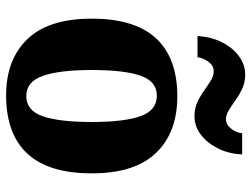

<svg xmlns="http://www.w3.org/2000/svg" viewBox="-117 -695 822 628"><g transform="rotate(90 294.0 -381.0)"><path d="M292 10Q175 10 108 -59.5Q41 -129 41 -270Q41 -411 105.5 -480.5Q170 -550 295 -550Q413 -550 480 -480.5Q547 -411 547 -270Q547 -129 482.5 -59.5Q418 10 292 10ZM294 -56Q342 -56 360.5 -110.5Q379 -165 379 -270Q379 -376 360 -429.5Q341 -483 293 -483Q246 -483 227.5 -429.5Q209 -376 209 -270Q209 -165 228 -110.5Q247 -56 294 -56ZM360 -606Q335 -606 314.5 -615.5Q294 -625 276.5 -637.5Q259 -650 243.5 -659.5Q228 -669 213 -669Q195 -669 182.5 -652.5Q170 -636 167 -616H98Q100 -659 117.5 -694.5Q135 -730 163 -751Q191 -772 224 -772Q249 -772 269.5 -762.5Q290 -753 307.5 -740.5Q325 -728 340.5 -718.5Q356 -709 370 -709Q387 -709 400.5 -725.5Q414 -742 416 -762H485Q483 -718 465.5 -683Q448 -648 420.5 -627Q393 -606 360 -606Z"/></g></svg>

Font: Noto Serif Ethiopic SemiCondensed ExtraBold
Style: Regular
Weight: 800
Width: 4
Designer: Monotype Design Team
Foundry: Monotype Imaging Inc.
Version: Version 2.102; ttfautohint (v1.8.4.7-5d5b)